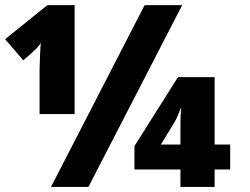

<svg xmlns="http://www.w3.org/2000/svg" viewBox="-26 -734 983 754"><path d="M267.1 -286.1H129.4V-460Q129.4 -477.5 131.3 -518.6Q133.3 -559.6 134.3 -565.9Q130.4 -557.6 117.9 -544.4Q105.5 -531.2 65.4 -497.1L-5.9 -580.1L160.2 -713.9H267.1ZM321.3 0H174.3L542 -713.9H689.5ZM816.9 -166.5H877.9V-68.4H816.9V0H682.6V-68.4H502V-160.2L672.9 -431.2H816.9ZM682.6 -166.5V-247.6Q682.6 -283.2 686 -313.5Q666 -263.2 655.8 -248.5L606 -166.5Z"/></svg>

Font: Open Sans Hebrew Extra Bold
Style: Regular
Weight: 800
Foundry: Ascender Corporation, Yanek Iontef
Version: Version 2.001;PS 002.001;hotconv 1.0.70;makeotf.lib2.5.58329